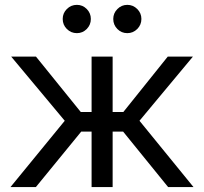

<svg xmlns="http://www.w3.org/2000/svg" viewBox="-20 -759 828 779"><path d="M22.5 0 242.7 -269 25.4 -529.3H126L307.6 -304.7H351.6V-529.3H437V-304.7H480.5L660.6 -529.3H762.7L545.9 -269L765.1 0H662.1L479.5 -225.1H437V0H351.6V-225.1H309.6L125.5 0ZM496.6 -624.5Q472.7 -624.5 456.1 -641.4Q439.5 -658.2 439.5 -682.1Q439.5 -705.6 456.3 -722.4Q473.1 -739.3 496.6 -739.3Q520 -739.3 536.9 -722.4Q553.7 -705.6 553.7 -682.1Q553.7 -658.2 536.9 -641.4Q520 -624.5 496.6 -624.5ZM292 -624.5Q268.1 -624.5 251.2 -641.4Q234.4 -658.2 234.4 -682.1Q234.4 -705.6 251.2 -722.4Q268.1 -739.3 292 -739.3Q315.4 -739.3 332 -722.4Q348.6 -705.6 348.6 -682.1Q348.6 -658.2 332 -641.4Q315.4 -624.5 292 -624.5Z"/></svg>

Font: Inter 24pt
Style: Regular
Weight: 400
Designer: Rasmus Andersson
Foundry: rsms
Version: Version 4.001;git-66647c0bb